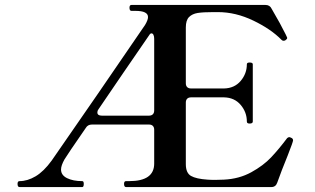

<svg xmlns="http://www.w3.org/2000/svg" viewBox="-20 -757 1276 777"><path d="M1166 -189Q1166 -183 1144 -127Q1119 -66 1102 -18Q1096 0 1078 0H490Q482 0 482 -13Q482 -24 490 -24H503Q604 -24 604 -95V-232Q604 -242 598.5 -247.5Q593 -253 583 -253H352Q335 -253 327 -239Q253 -132 241 -112Q227 -87 227 -71Q227 -48 251.5 -36Q276 -24 313 -24Q319 -24 319 -13Q319 0 313 0H59Q51 0 51 -13Q51 -24 59 -24Q91 -24 124 -43.5Q157 -63 189 -107Q256 -203 377.5 -379.5Q499 -556 567 -656Q579 -676 579 -688Q579 -713 528 -713H512Q504 -713 504 -726Q504 -737 512 -737H1054Q1072 -737 1079 -722Q1117 -657 1136 -618L1142 -605V-602Q1142 -600 1139.5 -598Q1137 -596 1135 -594Q1132 -592 1127 -592Q1123 -592 1119 -596Q1077 -639 1005.5 -673.5Q934 -708 862 -708H843Q802 -708 780 -704.5Q758 -701 745 -688Q732 -675 732 -646V-420Q732 -410 737.5 -404.5Q743 -399 753 -399H887Q929 -400 954 -429.5Q979 -459 979 -497Q979 -504 990 -504Q1003 -504 1003 -497V-265Q1003 -257 990 -257Q979 -257 979 -265Q979 -303 954 -332.5Q929 -362 887 -363H753Q743 -363 737.5 -357.5Q732 -352 732 -342V-93Q732 -57 753 -45Q774 -33 820 -30Q831 -29 851 -29Q872 -29 886 -30Q948 -33 997 -60Q1046 -87 1077.5 -120.5Q1109 -154 1142 -198Q1146 -202 1151 -202Q1153 -202 1157 -200Q1166 -197 1166 -189ZM374 -302Q374 -289 392 -289H583Q593 -289 598.5 -294.5Q604 -300 604 -310V-600Q604 -610 601 -616Q598 -622 593 -622Q588 -622 584 -615Q473 -454 378 -314Q374 -309 374 -302Z"/></svg>

Font: Shippori Mincho B1
Style: Bold
Weight: 700
Designer: FONTDASU
Foundry: FONTDASU / Google Inc. / but / Adobe
Version: Version 3.110; ttfautohint (v1.8.3)